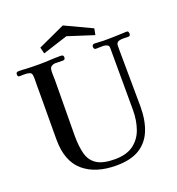

<svg xmlns="http://www.w3.org/2000/svg" viewBox="-159 -1031 1073 1166"><g transform="rotate(-20 378.0 -448.5)"><path d="M742 -718Q742 -708 737 -705.5Q732 -703 724 -703Q717 -703 710.5 -703.5Q704 -704 698 -704Q669 -704 659.5 -696Q650 -688 650 -673Q650 -658 650 -635Q650 -546 651.5 -457.5Q653 -369 653 -280Q653 -192 627 -127.5Q601 -63 544.5 -28Q488 7 394 7Q260 7 182.5 -59.5Q105 -126 105 -265V-309Q105 -365 105.5 -420.5Q106 -476 106 -531V-621Q106 -635 106.5 -650.5Q107 -666 105 -680Q104 -696 89.5 -700.5Q75 -705 57 -704.5Q39 -704 28 -704Q18 -704 16 -708.5Q14 -713 14 -721Q14 -729 19.5 -732Q25 -735 32 -735Q43 -735 54 -734.5Q65 -734 75 -733Q97 -732 119 -731.5Q141 -731 163 -731Q198 -731 232.5 -733Q267 -735 302 -735Q310 -735 315.5 -732Q321 -729 321 -719Q321 -703 305 -703Q292 -703 280 -703.5Q268 -704 255 -704Q245 -704 234 -697.5Q223 -691 221 -680Q218 -664 219 -645.5Q220 -627 220 -610Q220 -520 218.5 -430Q217 -340 217 -250Q217 -181 230 -132Q243 -83 282.5 -57.5Q322 -32 399 -32Q474 -32 519 -65Q564 -98 583.5 -153.5Q603 -209 603 -276Q603 -377 602.5 -478Q602 -579 602 -679Q602 -692 590 -697.5Q578 -703 567 -703Q555 -703 542.5 -702.5Q530 -702 518 -702Q512 -702 508.5 -707Q505 -712 505 -717Q505 -735 522 -735Q537 -735 551.5 -733.5Q566 -732 580 -732Q605 -732 629.5 -732.5Q654 -733 679 -734Q692 -734 704 -735Q716 -736 729 -736Q737 -736 739.5 -730.5Q742 -725 742 -718ZM552 -822 544 -781 376 -835 214 -783 204 -824 378 -904Z"/></g></svg>

Font: Kaisei HarunoUmi Medium
Style: Regular
Weight: 500
Designer: Font-Kai, 金井和夫
Foundry: KAZUO KANAI
Version: Version 5.003